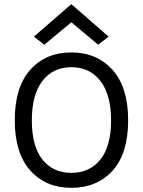

<svg xmlns="http://www.w3.org/2000/svg" viewBox="-20 -892 686 923"><path d="M51 -314Q51 -473 125.5 -556.5Q200 -640 323 -640Q445 -640 520.5 -556.5Q596 -473 596 -313.5Q596 -154 521 -71.5Q446 11 323 11Q200 11 125.5 -72.5Q51 -156 51 -314ZM184 -503Q133 -437 133 -313Q133 -189 184 -125Q235 -61 323 -61Q411 -61 462.5 -125Q514 -189 514 -313Q514 -437 462.5 -503Q411 -569 323 -569Q235 -569 184 -503ZM143 -716 323 -872 502 -716 452 -677 323 -785 193 -677Z"/></svg>

Font: Karmilla
Style: Regular
Weight: 400
Designer: Jonathan Pinhorn
Version: Version 1.000